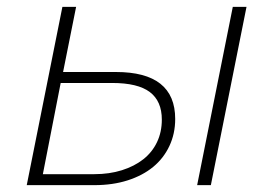

<svg xmlns="http://www.w3.org/2000/svg" viewBox="-20 -540 797 560"><path d="M659 -520H699L595 0H555ZM318 -330Q491 -330 491 -193Q491 -150 474 -114Q457 -78 426.5 -53Q396 -28 352.5 -14Q309 0 255 0H58L162 -520H202L164 -330ZM255 -32Q299 -32 335.5 -43.5Q372 -55 398 -75.5Q424 -96 438 -125.5Q452 -155 452 -191Q452 -245 417 -271.5Q382 -298 307 -298H157L105 -32Z"/></svg>

Font: Argentum Sans ExtraLight
Style: Italic
Weight: 200
Italic angle: -11°
Designer: Julieta Ulanovsky (font), Cristiano Sobral (main changes and remaster)
Foundry: Julieta Ulanovsky (font), Cristiano Sobral (main changes and remaster)
Version: Version 2.007;June 15, 2022;FontCreator 14.0.0.2814 64-bit; 